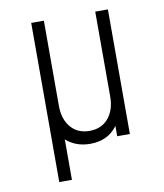

<svg xmlns="http://www.w3.org/2000/svg" viewBox="-79 -606 702 821"><g transform="rotate(-10 272.0 -195.5)"><path d="M271.5 12Q224 12 188 -10Q152 -32 132 -73.2Q112 -114.5 112 -172V-541H167V-172Q167 -113.5 196.8 -78.2Q226.5 -43 278 -43Q330.5 -43 360.2 -78.8Q390 -114.5 390 -172V-220H426V-173Q426 -90 385.5 -39Q345 12 271.5 12ZM390 0V-541H445V0ZM112 150V-541H167V150Z"/></g></svg>

Font: Mohave Light Light
Style: Regular
Weight: 300
Version: Version 2.003